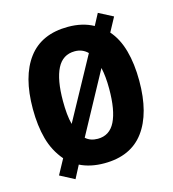

<svg xmlns="http://www.w3.org/2000/svg" viewBox="-118 -852 898 999"><g transform="rotate(-15 331.5 -352.0)"><path d="M618 -358Q618 -183 546.5 -86.5Q475 10 332 10Q257 10 201 -18L165 51L87 10L131 -71Q84 -126 64.5 -197.5Q45 -269 45 -359Q45 -534 117 -629.5Q189 -725 332 -725Q410 -725 468 -693L501 -755L578 -715L537 -639Q578 -593 598 -521.5Q618 -450 618 -358ZM207 -358Q207 -321 210 -289.5Q213 -258 220 -232L402 -565Q374 -593 333 -593Q268 -593 237.5 -533Q207 -473 207 -358ZM456 -358Q456 -425 445 -473L267 -145Q292 -122 332 -122Q396 -122 426 -182.5Q456 -243 456 -358Z"/></g></svg>

Font: Noto Sans Myanmar Condensed ExtraBold
Style: Regular
Weight: 800
Width: 3
Designer: Monotype Design Team
Foundry: Monotype Imaging Inc.
Version: Version 2.107; ttfautohint (v1.8.4.7-5d5b)